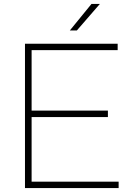

<svg xmlns="http://www.w3.org/2000/svg" viewBox="-20 -964 682 984"><path d="M108 0V-740H583V-707H142V-397H533V-364H142V-33H588V0ZM338 -808 449 -944H492L374 -808Z"/></svg>

Font: Encode Sans Expanded Expanded Thin
Style: Regular
Weight: 100
Width: 7
Designer: Multiple Designers
Foundry: Impallari Type
Version: Version 3.000; ttfautohint (v1.8.3) -l 8 -r 50 -G 200 -x 14 